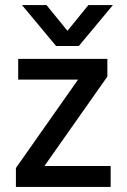

<svg xmlns="http://www.w3.org/2000/svg" viewBox="-20 -740 501 760"><path d="M418 0H43V-75L289 -425H52V-507H405V-437L156 -83H418ZM292 -558H202L67 -720H164L247 -618L330 -720H427Z"/></svg>

Font: Hind Madurai Medium
Style: Regular
Weight: 500
Designer: Jyotish Sonowal
Foundry: Indian Type Foundry
Version: Version 1.001;PS 1.0;hotconv 1.0.86;makeotf.lib2.5.63406; tt